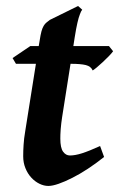

<svg xmlns="http://www.w3.org/2000/svg" viewBox="-20 -594 394 634"><path d="M323.7 -75.7Q296.9 -54.2 270 -36.6Q243.2 -19 218.5 -6.6Q193.8 5.9 173.6 12.9Q153.3 20 139.6 20Q125 20 110.1 12.7Q95.2 5.4 83.3 -7.6Q71.3 -20.5 64 -38.6Q56.6 -56.6 56.6 -78.1Q56.6 -87.4 56.9 -96.7Q57.1 -106 57.9 -116Q58.6 -126 59.8 -137.2Q61 -148.4 63.5 -162.1L98.6 -383.3H32.7L21.5 -402.3L80.1 -441.9H107.9L110.8 -459Q113.8 -479 116.9 -490.5Q120.1 -502 124.3 -508.8Q128.4 -515.6 133.3 -519.5Q138.2 -523.4 144.5 -528.3L237.8 -574.2L251.5 -562Q247.6 -557.6 243.7 -546.4Q239.7 -536.6 235.6 -518.6Q231.4 -500.5 226.6 -470.2L222.2 -441.9H339.8L353.5 -424.8Q348.6 -418 339.1 -408.2Q329.6 -398.4 319.3 -388.9Q309.1 -379.4 299.8 -371.6Q290.5 -363.8 286.1 -361.3Q280.3 -375 263.2 -379.2Q246.1 -383.3 214.8 -383.3H212.9L185.1 -207Q183.6 -197.8 182.4 -187.3Q181.2 -176.8 180.4 -167.2Q179.7 -157.7 179.4 -149.4Q179.2 -141.1 179.2 -136.2Q179.2 -106 188.2 -93.3Q197.3 -80.6 210.9 -80.6Q228 -80.6 251 -87.9Q273.9 -95.2 310.5 -111.8Z"/></svg>

Font: Gentium Basic
Style: Bold Italic
Weight: 700
Italic angle: -8°
Designer: J. Victor Gaultney and Annie Olsen
Foundry: SIL International
Version: Version 1.102; 2013; Maintenance release